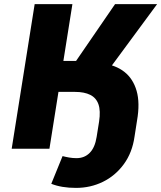

<svg xmlns="http://www.w3.org/2000/svg" viewBox="-20 -725 786 936"><path d="M351 191Q315 191 285 186Q255 181 230 171L285 36Q300 40 317.5 43Q335 46 353 46Q392 46 417.5 20Q443 -6 451 -57L463 -132Q471 -185 460 -216.5Q449 -248 420 -262.5Q391 -277 346 -277H265L221 0H37L149 -705H333L289 -428H384L333 -402L541 -705H746L496 -366L477 -417Q544 -408 586.5 -374.5Q629 -341 646 -282Q663 -223 648 -137L636 -60Q625 19 583.5 75.5Q542 132 481.5 161.5Q421 191 351 191Z"/></svg>

Font: Nunito Sans 7pt SemiCondensed Black
Style: Italic
Weight: 900
Width: 4
Italic angle: -9°
Designer: Vernon Adams
Foundry: Vernon Adams
Version: Version 3.101;gftools[0.9.27]